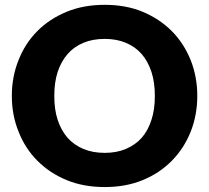

<svg xmlns="http://www.w3.org/2000/svg" viewBox="-20 -756 854 784"><path d="M758.3 -217.3Q730.5 -148.9 681.6 -99.6Q631.8 -48.8 562.5 -20.5Q493.7 7.8 407.7 7.8Q321.3 7.8 252.4 -20.5Q182.6 -49.3 132.8 -99.6Q83 -149.4 56.2 -217.3Q28.3 -285.6 28.3 -364.3Q28.3 -443.4 56.2 -511.7Q83 -579.6 132.8 -629.4Q181.6 -678.7 252.4 -708Q321.3 -736.3 407.7 -736.3Q493.7 -736.3 562.5 -708Q632.8 -678.2 681.6 -628.9Q730.5 -579.6 758.3 -511.2Q785.6 -442.4 785.6 -364.3Q785.6 -286.1 758.3 -217.3ZM612.3 -364.3Q612.3 -419.4 598.6 -461.9Q584 -505.9 558.6 -535.2Q532.7 -564.9 494.1 -581.1Q456.1 -597.2 407.7 -597.2Q358.4 -597.2 320.3 -581.1Q281.7 -564.9 255.9 -535.2Q229.5 -504.9 215.3 -461.9Q201.7 -419.4 201.7 -364.3Q201.7 -308.6 215.3 -267.1Q229.5 -223.6 255.9 -193.4Q281.2 -164.6 320.3 -147.9Q358.4 -131.8 407.7 -131.8Q456.1 -131.8 494.1 -147.9Q533.2 -164.6 558.6 -193.4Q584.5 -222.7 598.6 -267.1Q612.3 -308.6 612.3 -364.3Z"/></svg>

Font: Lato-ExtraBold
Style: Regular
Weight: 500
Designer: Lukasz Dziedzic with Adam Twardoch and Botio Nikoltchev
Foundry: tyPoland Lukasz Dziedzic
Version: ""